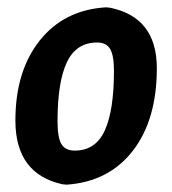

<svg xmlns="http://www.w3.org/2000/svg" viewBox="-20 -494 469 524"><path d="M269 -474 280 -473Q408 -447 408 -308Q408 -167 342.5 -82.5Q277 2 162 10L151 9Q22 -19 22 -165Q22 -300 88.5 -383.5Q155 -467 269 -474ZM245 -378Q188 -378 162.5 -324Q137 -270 137 -163Q137 -119 147.5 -101Q158 -83 184 -83Q241 -83 266 -138Q291 -193 291 -300Q291 -343 280.5 -360.5Q270 -378 245 -378Z"/></svg>

Font: Alegreya Sans SC
Style: Bold Italic
Weight: 700
Italic angle: -7°
Designer: Juan Pablo del Peral
Foundry: Huerta Tipografica
Version: Version 2.007